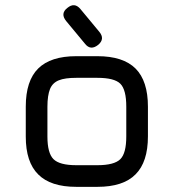

<svg xmlns="http://www.w3.org/2000/svg" viewBox="-20 -725 674 745"><path d="M358 0C358 0 358 0 358 0C424.5 0 474 -16 506 -48.5C538 -80.5 554 -129.5 554 -196C554 -196 554 -311 554 -311C554 -311 554 -311 554 -311C554 -377.5 538 -427 506 -459C474 -491 424.5 -507 358 -507C358 -507 276 -507 276 -507C276 -507 276 -507 276 -507C209.5 -507 160.5 -491 128.5 -459.5C96 -427.5 80 -378 80 -311C80 -311 80 -195 80 -195C80 -195 80 -195 80 -195C80 -129 96 -80 128.5 -48C160.5 -16 209.5 0 276 0C276 0 358 0 358 0ZM164 -311C164 -311 164 -311 164 -311C164 -340.5 167.5 -363 174 -379.5C180.5 -395.5 192 -407 208.5 -413.5C224.5 -420 247 -423 276 -423C276 -423 358 -423 358 -423C358 -423 358 -423 358 -423C401.5 -423 431.5 -415.5 447 -400C462.5 -384.5 470 -354.5 470 -311C470 -311 470 -196 470 -196C470 -196 470 -196 470 -196C470 -152.5 462.5 -123 447 -107.5C431.5 -92 401.5 -84 358 -84C358 -84 276 -84 276 -84C276 -84 276 -84 276 -84C232.5 -84 203 -92 187.5 -107.5C172 -123 164 -152 164 -195C164 -195 164 -311 164 -311ZM361 -551C379.5 -566.5 380.5 -583.5 365 -602C365 -602 292 -690 292 -690C292 -690 292 -690 292 -690C276.5 -708.5 259.5 -709.5 241 -694C241 -694 241 -694 241 -694C222.5 -679.5 221 -662.5 237 -643C237 -643 310 -555 310 -555C310 -555 310 -555 310 -555C324.5 -536.5 341.5 -535.5 361 -551C361 -551 361 -551 361 -551Z"/></svg>

Font: Jura-Fortis-Bold
Style: Bold
Weight: 500
Designer: Daniel Johnson, Alexei Vanyashin, Mirko Velimirovic
Foundry: Daniel Johnson
Version: ""